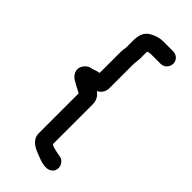

<svg xmlns="http://www.w3.org/2000/svg" viewBox="-276 -772 977 977"><g transform="rotate(45 212.5 -284.0)"><path d="M330 -722H259C227 -722 201 -711 181 -698C156 -681 147 -655 147 -614V-566C145 -554 143 -543 143 -530V-380C135 -378 129 -376 120 -374C110 -371 102 -366 92 -366C79 -363 67 -354 58 -340C37 -307 58 -276 83 -262C100 -252 122 -241 139 -232C140 -232 140 -232 141 -231V57C141 98 176 119 207 131C235 141 287 168 320 145C353 121 336 70 300 64C293 63 231 53 231 43V-242C231 -271 217 -292 198 -304C200 -305 202 -306 203 -307C219 -316 233 -336 233 -359V-530C233 -545 237 -562 237 -579V-614C237 -619 237 -623 238 -627L239 -628C245 -630 252 -632 259 -632H330C355 -632 375 -653 375 -678C375 -703 355 -722 330 -722Z"/></g></svg>

Font: Electronic
Style: Blk
Weight: 900
Version: Version 1.011